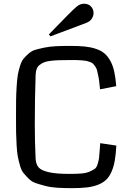

<svg xmlns="http://www.w3.org/2000/svg" viewBox="-20 -981 704 1013"><path d="M64.5 0ZM508.8 -225.6 593.8 -212.9Q591.3 -166 585.4 -133.1Q579.6 -100.1 568.1 -74.2Q556.6 -48.3 540 -32.5Q523.4 -16.6 497.3 -6.3Q471.2 3.9 438.7 7.8Q406.2 11.7 360.4 11.7Q316.4 11.7 281.7 9.5Q247.1 7.3 218.5 -0.2Q189.9 -7.8 168.7 -14.9Q147.5 -22 131.1 -38.6Q114.7 -55.2 103.8 -68.4Q92.8 -81.5 85.2 -108.6Q77.6 -135.7 73.7 -156.2Q69.8 -176.8 67.6 -215.8Q65.4 -254.9 64.9 -284.2Q64.5 -313.5 64.5 -365.2Q64.5 -419.9 64.9 -453.1Q65.4 -486.3 67.9 -525.4Q70.3 -564.5 74 -585.9Q77.6 -607.4 85.7 -633.1Q93.8 -658.7 104 -671.1Q114.3 -683.6 130.9 -698.2Q147.5 -712.9 167.2 -718.5Q187 -724.1 215.3 -730Q243.7 -735.8 276.1 -737.3Q308.6 -738.8 351.6 -738.8Q396 -738.8 427.2 -735.6Q458.5 -732.4 485.8 -723.4Q513.2 -714.4 530.8 -699.5Q548.3 -684.6 561.8 -660.6Q575.2 -636.7 582.5 -604.2Q589.8 -571.8 593.3 -526.4L507.8 -509.8Q505.4 -534.7 503.4 -551.3Q501.5 -567.9 497.8 -584Q494.1 -600.1 491.9 -610.1Q489.7 -620.1 482.9 -629.6Q476.1 -639.2 471.9 -644Q467.8 -648.9 456.5 -653.3Q445.3 -657.7 437.7 -659.4Q430.2 -661.1 412.8 -662.6Q395.5 -664.1 382.8 -664.1Q370.1 -664.1 345.7 -664.1Q311.5 -664.1 289.8 -663.3Q268.1 -662.6 246.3 -659.9Q224.6 -657.2 212.2 -652.1Q199.7 -647 189 -638.4Q178.2 -629.9 173.6 -617.4Q168.9 -605 168 -587.4Q163.6 -458.5 163.6 -324.2Q163.6 -230.5 168 -141.1Q170.4 -113.3 183.8 -97.7Q197.3 -82 236.1 -72.8Q274.9 -63.5 346.2 -63.5Q384.3 -63.5 410.2 -65.7Q436 -67.9 453.6 -75.9Q471.2 -84 480.5 -90.6Q489.7 -97.2 495.4 -116.2Q501 -135.3 502.7 -148.2Q504.4 -161.1 506.3 -192.4Q506.8 -199.2 507.1 -203.1Q507.3 -207 507.8 -213.6Q508.3 -220.2 508.8 -225.6ZM382.3 -944.3Q401.9 -961.4 423.3 -961.4Q446.3 -961.4 460 -947Q473.6 -932.6 473.6 -912.6Q473.6 -897.5 464.8 -883.3Q456.1 -869.1 439 -861.8Q433.6 -859.4 385.3 -841.3Q336.9 -823.2 291.5 -806.2L246.1 -789.1L237.8 -799.3Q363.3 -929.2 382.3 -944.3Z"/></svg>

Font: Coda
Style: Regular
Weight: 400
Designer: vernon adams
Foundry: vernon adams
Version: Version 2.001; ttfautohint (v0.8) -r 50 -G 200 -x